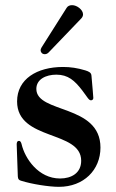

<svg xmlns="http://www.w3.org/2000/svg" viewBox="-20 -702 443 736"><path d="M307.2 -432.2C277 -441.4 250 -445.3 221.6 -445.3C121.4 -445.3 45.5 -398.8 45.5 -313.2C45.5 -161.2 291.2 -203.5 291.2 -85.9C291.2 -38.4 253.6 -17.8 210.2 -17.8C126.8 -17.8 75.6 -94.8 62.9 -148.8C61.1 -155.5 58.9 -161.9 52.6 -161.9C44.7 -161.9 44 -153.1 44 -148.1C44 -137.4 46.5 -71 48.3 -25.9C49 -14.2 52.9 -11.7 60.7 -9.2C101.9 3.9 168 14.2 206 14.2C300.8 14.2 365.1 -50.4 365.1 -136.4C365.1 -303.6 119.3 -266.3 119.3 -361.2C119.3 -398.1 155.9 -415.8 196 -415.8C240.8 -415.8 266 -393.5 295.5 -355.1C316.1 -327.8 320.3 -317.5 328.8 -317.5C332 -317.5 337.7 -318.9 337.7 -327.1C337.7 -333.1 334.2 -369.3 330.6 -411.9C329.9 -423.7 320.7 -427.9 307.2 -432.2ZM135.7 -508.9C135.7 -504.3 139.6 -494.3 151.6 -494.3C156.6 -494.3 161.6 -496.1 166.2 -500.7L291.9 -631.7C296.2 -636.4 298.3 -641.7 298.3 -647C298.3 -664.1 275.6 -682.2 256.4 -682.2C248.2 -682.2 240.1 -679.7 235.4 -671.9L139.6 -520.6C136.4 -515.3 135.7 -512.4 135.7 -508.9Z"/></svg>

Font: Margiela Serif Medium
Style: Regular
Weight: 500
Designer: Andreas Faust, Stefan Endress
Version: Version 1.002;FEAKit 1.0